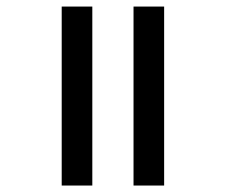

<svg xmlns="http://www.w3.org/2000/svg" viewBox="-20 -574 699 594"><path d="M170.9 -553.7H265.6V0H170.9ZM393.1 -553.7H487.8V0H393.1Z"/></svg>

Font: Noto Serif Malayalam
Style: Regular
Weight: 400
Designer: Indian Type Foundry
Foundry: Monotype Imaging Inc.
Version: Version 1.01